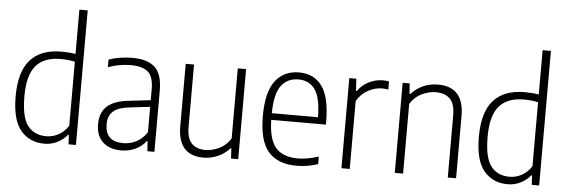

<svg xmlns="http://www.w3.org/2000/svg" viewBox="-48 -879 3062 1036"><g transform="rotate(5 1483.0 -360.5)"><path d="M42 -234Q42 -367 99 -431Q156 -495 268 -495Q310 -495 344 -489V-729H389V0H349L346 -51H342Q321 -25 289 -8.5Q257 8 218 8Q138 8 90 -49Q42 -106 42 -234ZM344 -101V-447Q310 -455 266 -455Q177 -455 133 -403.5Q89 -352 89 -238Q89 -124 124.5 -78.5Q160 -33 225 -33Q260 -33 292 -50.5Q324 -68 344 -101Z M814 -333V0H776L772 -55H769Q745 -24 710 -8Q675 8 634 8Q571 8 534.5 -26Q498 -60 498 -122Q498 -186 536.5 -220.5Q575 -255 658 -263L770 -276V-335Q770 -403 740 -429Q710 -455 647 -455Q583 -455 524 -433V-474Q550 -484 584.5 -489.5Q619 -495 651 -495Q734 -495 774 -458Q814 -421 814 -333ZM770 -102V-240L659 -227Q600 -221 572 -196.5Q544 -172 544 -127Q544 -32 642 -32Q678 -32 711.5 -48.5Q745 -65 770 -102Z M941 -150V-488H986V-150Q986 -88 1012.5 -61Q1039 -34 1087 -34Q1123 -34 1161 -52Q1199 -70 1223 -108V-488H1268V0H1229L1226 -55H1222Q1194 -24 1157 -8Q1120 8 1080 8Q941 8 941 -150Z M1723 -227H1427Q1429 -121 1468 -76.5Q1507 -32 1588 -32Q1637 -32 1700 -52V-11Q1642 8 1584 8Q1482 8 1431 -51Q1380 -110 1380 -244Q1380 -374 1426.5 -434.5Q1473 -495 1555 -495Q1636 -495 1679.5 -435Q1723 -375 1723 -243ZM1427 -263H1677Q1676 -369 1644.5 -413Q1613 -457 1555 -457Q1495 -457 1461.5 -412.5Q1428 -368 1427 -263Z M1865 -488 1869 -422H1873Q1897 -456 1933.5 -474Q1970 -492 2010 -492Q2029 -492 2042 -489V-445Q2024 -448 2008 -448Q1969 -448 1931.5 -427Q1894 -406 1872 -368V0H1827V-488Z M2154 -488 2158 -431H2162Q2190 -462 2227 -478.5Q2264 -495 2307 -495Q2448 -495 2448 -338V0H2403V-336Q2403 -399 2376 -426Q2349 -453 2299 -453Q2262 -453 2224 -435Q2186 -417 2161 -378V0H2116V-488Z M2551 -234Q2551 -367 2608 -431Q2665 -495 2777 -495Q2819 -495 2853 -489V-729H2898V0H2858L2855 -51H2851Q2830 -25 2798 -8.5Q2766 8 2727 8Q2647 8 2599 -49Q2551 -106 2551 -234ZM2853 -101V-447Q2819 -455 2775 -455Q2686 -455 2642 -403.5Q2598 -352 2598 -238Q2598 -124 2633.5 -78.5Q2669 -33 2734 -33Q2769 -33 2801 -50.5Q2833 -68 2853 -101Z"/></g></svg>

Font: KaputaLibre
Style: Regular
Weight: 400
Designer: Multiple designers
Foundry: Textual
Version: Version 2.900